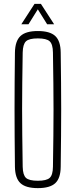

<svg xmlns="http://www.w3.org/2000/svg" viewBox="-20 -965 390 990"><path d="M175 5Q113 5 85.5 -20.5Q58 -46 57 -105Q56 -191.5 55.5 -263.8Q55 -336 55 -403.2Q55 -470.5 55.5 -541Q56 -611.5 57 -694Q58 -753.5 85.5 -779.2Q113 -805 175 -805Q237.5 -805 265 -779.2Q292.5 -753.5 293 -694Q294 -611.5 294.8 -541Q295.5 -470.5 295.5 -403.2Q295.5 -336 294.8 -263.8Q294 -191.5 293 -105Q292.5 -46 265 -20.5Q237.5 5 175 5ZM175 -33Q220 -33 236.2 -47.8Q252.5 -62.5 253 -105Q254.5 -194.5 255.2 -264.8Q256 -335 256 -399.2Q256 -463.5 255.2 -533.8Q254.5 -604 253 -694Q252.5 -737 236.2 -752Q220 -767 175 -767Q130 -767 114 -752Q98 -737 97 -694Q95.5 -606.5 94.8 -537.5Q94 -468.5 94 -404.2Q94 -340 94.8 -268.8Q95.5 -197.5 97 -105Q98 -62.5 114 -47.8Q130 -33 175 -33ZM90 -840 158 -945H191L259 -840H223L175 -917L127 -840Z"/></svg>

Font: Big Shoulders Text SC Thin
Style: Regular
Weight: 100
Designer: Patric King
Foundry: XO Type Co
Version: Version 2.002